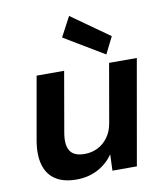

<svg xmlns="http://www.w3.org/2000/svg" viewBox="-86 -838 793 921"><g transform="rotate(-10 310.5 -377.5)"><path d="M213 12Q150 12 111 -13.5Q72 -39 58 -88Q44 -137 56 -206L110 -512H244L193 -219Q183 -161 201.5 -131.5Q220 -102 273 -102Q306 -102 335 -116Q364 -130 385 -158Q406 -186 413 -226L463 -512H598L508 0H389L392 -79Q363 -37 317 -12.5Q271 12 213 12ZM457 -554 262 -671 313 -767 498 -636Z"/></g></svg>

Font: DM Sans 12pt
Style: Bold Italic
Weight: 700
Italic angle: -10°
Version: Version 4.004;gftools[0.9.30]